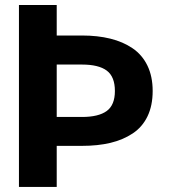

<svg xmlns="http://www.w3.org/2000/svg" viewBox="-20 -742 695 762"><path d="M305.2 -601.1Q367.7 -601.1 418 -588.6Q468.3 -576.2 506.3 -550.3Q544.4 -524.4 565.2 -481.4Q585.9 -438.5 585.9 -380.9Q585.9 -322.8 565.4 -280.3Q544.9 -237.8 506.6 -212.4Q468.3 -187 418.2 -175Q368.2 -163.1 305.2 -163.1H205.1V0H55.2V-722.2H205.1V-601.1ZM305.2 -277.8Q371.1 -277.8 403.6 -301.5Q436 -325.2 436 -380.9Q436 -437.5 403.8 -461.7Q371.6 -485.8 305.2 -485.8H205.1V-277.8Z"/></svg>

Font: Perun
Style: Bold
Weight: 700
Foundry: Copyright (c) Stefan Peev, Context Ltd, 2016
Version: Version 1.0000